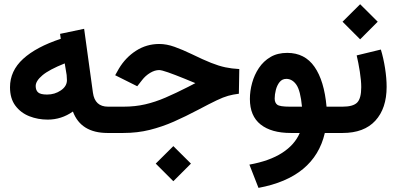

<svg xmlns="http://www.w3.org/2000/svg" viewBox="-20 -642 1915 927"><path d="M28.3 -220.7Q28.3 -299.8 91.6 -357.7Q154.8 -415.5 273.4 -454.6L270 -478.5L386.2 -502.9L428.7 -194.3Q438 -127 501.5 -127H516.6V0H499.5Q370.6 0 332 -103.5Q276.4 -64.5 210.4 -64.5Q163.1 -64.5 121.6 -80.8Q80.1 -97.2 54.2 -131.8Q28.3 -166.5 28.3 -220.7ZM292.5 -335.9Q216.8 -305.7 184.6 -278.3Q152.3 -251 152.3 -226.6Q152.3 -206.1 164.1 -195.8Q175.8 -185.5 207.5 -185.5Q244.6 -185.5 273.9 -205.6Q303.2 -225.6 303.2 -254.9Q303.2 -267.6 301.8 -279.8Z M731.9 147.9 816.9 63.5 901.9 147.9 816.9 232.9ZM497.1 0V-127H576.7Q632.3 -127 680.9 -138.2Q729.5 -149.4 779.3 -170.9Q829.1 -192.4 888.7 -222.7L923.3 -240.7Q915 -243.7 904.5 -248.3Q894 -252.9 872.1 -261.7Q822.8 -281.7 791.3 -292.7Q759.8 -303.7 748.5 -303.7Q727.1 -303.7 704.6 -290Q682.1 -276.4 666 -255.4L642.6 -225.6L536.1 -278.8L553.7 -310.1Q585.9 -364.3 636.7 -397Q687.5 -429.7 749 -429.7Q784.2 -429.7 823 -415.8Q861.8 -401.9 905.3 -380.9Q961.4 -353.5 999 -338.6Q1036.6 -323.7 1067.6 -317.1Q1098.6 -310.5 1135.3 -308.6L1133.3 -189.5Q1105 -186 1081.5 -179.4Q1058.1 -172.9 1025.4 -157.2Q992.7 -141.6 936.5 -111.8Q876.5 -80.1 819.6 -54.9Q762.7 -29.8 703.1 -14.9Q643.6 0 575.2 0Z M1366.7 -386.7Q1451.7 -386.7 1498.5 -319.3Q1545.4 -252 1556.6 -127H1595.7V0H1548.3Q1498.5 214.8 1228 265.1L1184.1 152.8Q1281.2 135.3 1342 96.2Q1402.8 57.1 1427.2 0H1383.8Q1290 0 1238.3 -41Q1186.5 -82 1186.5 -164.1Q1186.5 -202.6 1197.3 -241.7Q1208 -280.8 1230 -313.7Q1252 -346.7 1285.9 -366.7Q1319.8 -386.7 1366.7 -386.7ZM1438 -127Q1430.7 -204.6 1410.9 -232.9Q1391.1 -261.2 1362.3 -261.2Q1342.3 -261.2 1329.8 -245.6Q1317.4 -230 1311.8 -207.8Q1306.2 -185.5 1306.2 -166.5Q1306.2 -146 1318.6 -136.5Q1331.1 -127 1378.9 -127Z M1846.7 -222.7Q1846.7 -118.7 1792.2 -59.3Q1737.8 0 1634.3 0H1575.7V-127H1634.3Q1684.6 -127 1704.3 -146.7Q1724.1 -166.5 1724.1 -221.2Q1724.1 -252.4 1717.3 -296.1Q1710.4 -339.8 1702.1 -374.5L1818.8 -402.8Q1831.5 -361.3 1839.1 -312.7Q1846.7 -264.2 1846.7 -222.7ZM1633.8 -537.1 1718.8 -621.6 1803.7 -537.1 1718.8 -452.1Z"/></svg>

Font: Vazir FD-WOL-UI
Style: Bold-FD-WOL-UI
Weight: 700
Designer: Saber Rastikerdar
Foundry: Saber Rastikerdar
Version: Version 30.0.0